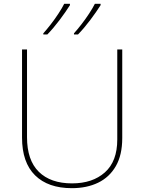

<svg xmlns="http://www.w3.org/2000/svg" viewBox="-20 -972 752 1002"><path d="M618 -252Q618 -163 584.5 -105Q551 -47 492 -18.5Q433 10 355 10Q231 10 163 -57Q95 -124 95 -254V-714H121V-256Q121 -136 182.5 -75.5Q244 -15 356 -15Q463 -15 527.5 -72.5Q592 -130 592 -244V-714H618ZM505 -945Q483 -910 451 -867.5Q419 -825 387 -792H366V-798Q384 -818 405 -845Q426 -872 445 -901Q464 -930 475 -952H505ZM345 -945Q323 -910 291 -867.5Q259 -825 227 -792H206V-798Q224 -818 245 -845Q266 -872 285 -901Q304 -930 315 -952H345Z"/></svg>

Font: Noto Sans Gujarati Thin
Style: Regular
Weight: 100
Designer: Jelle Bosma - Monotype Design Team, Universal Thirst
Foundry: Monotype Imaging Inc.
Version: Version 2.106; ttfautohint (v1.8.4.7-5d5b)